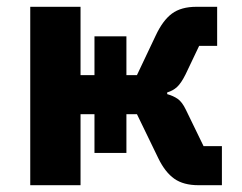

<svg xmlns="http://www.w3.org/2000/svg" viewBox="-20 -545 711 565"><path d="M69 -525H217V-324H258V-438H352V-324H383L438 -440Q459 -485 486 -505Q513 -525 558 -525H619V-410H566L526 -326Q513 -300 501 -289Q489 -278 472 -273V-268Q490 -263 503 -254Q516 -245 527 -222L579 -115H633V0H564Q520 0 493 -19Q466 -38 446 -79L383 -209H352V-95H258V-209H217V0H69Z"/></svg>

Font: Aneliza ExtraBold
Style: Regular
Weight: 800
Designer: Mike Abbink, Paul van der Laan, Pieter van Rosmalen
Foundry: Bold Monday
Version: Version 3.001;September 8, 2019;FontCreator 11.5.0.2425 64-b